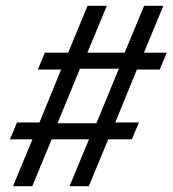

<svg xmlns="http://www.w3.org/2000/svg" viewBox="-20 -645 598 665"><path d="M25 0 92.4 -162.5H14.6L38.9 -220.8H116.7L191.7 -404.2H111.1L135.4 -462.5H216L283.3 -625H350L282.6 -462.5H411.8L479.2 -625H545.8L478.5 -462.5H557.6L533.3 -404.2H454.2L379.2 -220.8H461.1L436.8 -162.5H354.9L287.5 0H220.8L288.2 -162.5H159L91.7 0ZM179.2 -218.1H313.9L391.7 -406.9H256.9Z"/></svg>

Font: Afacad
Style: Italic
Weight: 400
Italic angle: -14°
Designer: Kristian Moeller
Foundry: Dicotype
Version: Version 1.000